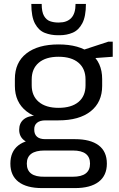

<svg xmlns="http://www.w3.org/2000/svg" viewBox="-20 -775 607 981"><path d="M279 -160Q174 -160 115 -206.5Q56 -253 56 -336V-371Q56 -456 115 -502Q174 -548 279 -548Q385 -548 443.5 -502Q502 -456 502 -371V-336Q502 -253 443.5 -206.5Q385 -160 279 -160ZM195 186Q116 186 74.5 154Q33 122 33 61Q33 0 73.5 -32Q114 -64 195 -64H363Q442 -64 484 -32.5Q526 -1 526 61Q526 122 484 154Q442 186 363 186ZM352 128Q440 128 440 61Q440 -6 352 -6H208Q117 -6 117 61Q117 130 208 128ZM166 -40Q125 -40 101.5 -59.5Q78 -79 78 -112Q78 -146 101 -165Q124 -184 167 -184H279V-160H212Q184 -160 169 -147.5Q154 -135 155 -112Q155 -89 169 -76.5Q183 -64 211 -64H279V-40ZM279 -224Q345 -224 381 -254Q417 -284 417 -339V-369Q417 -424 381 -454.5Q345 -485 279 -485Q214 -485 178 -454.5Q142 -424 142 -369V-339Q142 -285 178 -254.5Q214 -224 279 -224ZM393 -516 533 -562H556V-485L393 -473ZM275 -595Q240 -595 209 -607Q178 -619 159 -654Q140 -689 140 -755H193Q193 -714 205 -693.5Q217 -673 236 -666.5Q255 -660 275 -660H282Q322 -660 344 -683Q366 -706 366 -755H419Q419 -691 400.5 -656Q382 -621 351.5 -608Q321 -595 285 -595Z"/></svg>

Font: Pathway Extreme
Style: Regular
Weight: 400
Designer: Eduardo Rodriguez Tunni
Foundry: Eduardo Rodriguez Tunni
Version: Version 1.001;gftools[0.9.26]